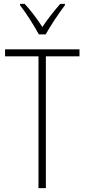

<svg xmlns="http://www.w3.org/2000/svg" viewBox="-20 -968 436 988"><path d="M180 -791H215C240 -836 282 -899 314 -941V-948H290C255 -908 226 -871 198 -829C172 -870 137 -916 107 -948H83V-941C112 -905 155 -837 180 -791ZM216 0V-678H389V-714H6V-678H178V0Z"/></svg>

Font: Noto Sans Sinhala UI Condensed ExtraLight
Style: Regular
Weight: 200
Width: 3
Designer: Jelle Bosma - Monotype Design Team
Foundry: Monotype Imaging Inc.
Version: Version 2.006